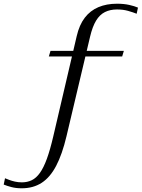

<svg xmlns="http://www.w3.org/2000/svg" viewBox="-111 -778 763 1034"><path d="M161 -504H556L547 -474H152ZM247 -44Q224 53 191.5 115Q159 177 113.5 206.5Q68 236 6 236Q-25 236 -49.5 229.5Q-74 223 -91 216L-84 182Q-74 186 -61 191Q-48 196 -30.5 200Q-13 204 7 204Q36 204 60 192.5Q84 181 104 153Q124 125 141.5 77Q159 29 176 -44L302 -583Q316 -644 345.5 -682.5Q375 -721 419 -739.5Q463 -758 519 -758Q556 -758 585 -751.5Q614 -745 632 -737L625 -704Q605 -712 578.5 -719.5Q552 -727 519 -727Q482 -727 454 -713Q426 -699 406.5 -667Q387 -635 374 -580Z"/></svg>

Font: Roboto Serif 120pt Expanded Light
Style: Italic
Weight: 300
Width: 7
Italic angle: -10°
Designer: Greg Gazdowicz
Foundry: Commercial Type
Version: Version 1.008